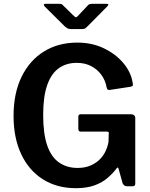

<svg xmlns="http://www.w3.org/2000/svg" viewBox="-20 -975 787 1005"><path d="M377 10Q278 10 204.5 -36.5Q131 -83 91 -168Q51 -253 51 -368Q51 -487 93 -573Q135 -659 210 -705.5Q285 -752 385 -752Q462 -752 524 -722Q586 -692 625.5 -645Q665 -598 674 -544Q677 -531 675 -527Q673 -523 664 -521L553 -504Q545 -504 542.5 -507Q540 -510 538 -518Q532 -553 511.5 -582Q491 -611 458 -628.5Q425 -646 382 -646Q326 -646 286.5 -617Q247 -588 226.5 -528Q206 -468 206 -374Q206 -275 227 -214Q248 -153 289 -124.5Q330 -96 386 -96Q424 -96 452.5 -108Q481 -120 501 -139.5Q521 -159 532.5 -183.5Q544 -208 548 -233L549 -273Q553 -286 540 -286H404Q397 -286 393.5 -289Q390 -292 390 -301V-365Q390 -377 404 -377H664Q676 -377 682 -371.5Q688 -366 688 -357V-14Q688 -7 684.5 -3.5Q681 0 675 0H646Q638 0 632.5 -3Q627 -6 622 -15L600 -94Q598 -98 595.5 -98Q593 -98 590 -93Q571 -68 543.5 -44Q516 -20 475.5 -5Q435 10 377 10ZM440 -947Q444 -952 449.5 -953.5Q455 -955 461 -955H538Q555 -955 540 -940L435 -834Q431 -830 426 -826.5Q421 -823 412 -823H351Q340 -823 333.5 -826.5Q327 -830 321 -835L215 -940Q209 -946 209.5 -950.5Q210 -955 217 -955H289Q297 -955 301 -954Q305 -953 310 -947L363 -895Q374 -884 378 -884.5Q382 -885 391 -895Z"/></svg>

Font: Libre Franklin Thin SemiBold
Style: Regular
Weight: 600
Version: Version 3.000